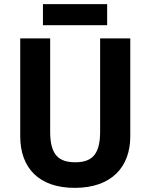

<svg xmlns="http://www.w3.org/2000/svg" viewBox="-20 -900 728 930"><path d="M499 -880H188V-778H499ZM611 -239V-714H465V-263C465 -156 429 -114 345 -114C264 -114 223 -150 223 -262V-714H78V-240C78 -85 170 10 342 10C521 10 611 -92 611 -239Z"/></svg>

Font: Noto Sans Telugu SemiCondensed
Style: Bold
Weight: 700
Width: 4
Designer: Jelle Bosma - Monotype Design Team
Foundry: Monotype Imaging Inc.
Version: Version 2.005